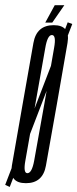

<svg xmlns="http://www.w3.org/2000/svg" viewBox="-68 -703 298 740"><path d="M-48 9.5 -30.5 17.5 210.5 -610.5 193 -617ZM32 3Q97 3 109 -64.5Q121 -132 151 -300.5Q180.5 -469 192.2 -537.5Q204 -606 139 -606Q73 -606 60.8 -537.5Q48.5 -469 19 -300.5Q-10.5 -132.5 -22.2 -64.8Q-34 3 32 3ZM37.5 -35.5Q21 -35.5 29.8 -84Q38.5 -132.5 68 -300.5Q98 -468.5 106.5 -518.2Q115 -568 132 -568Q149.5 -568 140.5 -518.5Q131.5 -469 102.5 -300.5Q72.5 -133 63.8 -84.2Q55 -35.5 37.5 -35.5ZM106.5 -616H133.5L180 -683H143Z"/></svg>

Font: Anybody UltraCondensed Light
Style: Italic
Weight: 300
Width: 1
Italic angle: -10°
Version: Version 1.113;gftools[0.9.25]